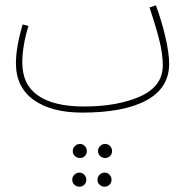

<svg xmlns="http://www.w3.org/2000/svg" viewBox="-20 -403 727 723"><path d="M617 -163Q617 -72 532 -25.5Q447 21 290 21Q173 21 106.5 -27Q40 -75 40 -165Q40 -224 65 -311L87 -305Q64 -230 64 -167Q64 -84 123.5 -43Q183 -2 296 -2Q423 -2 508 -40Q593 -78 593 -157Q593 -198 581 -247.5Q569 -297 543 -375L567 -383Q589 -324 603 -263Q617 -202 617 -163ZM254 166Q254 155 262 147Q270 139 281 139Q292 139 299.5 147Q307 155 307 166Q307 177 299.5 184.5Q292 192 281 192Q270 192 262 184.5Q254 177 254 166ZM349 166Q349 155 357 147Q365 139 376 139Q387 139 394.5 147Q402 155 402 166Q402 177 394.5 184.5Q387 192 376 192Q365 192 357 184.5Q349 177 349 166ZM252 274Q252 263 260 255Q268 247 279 247Q290 247 297.5 255Q305 263 305 274Q305 285 297.5 292.5Q290 300 279 300Q268 300 260 292.5Q252 285 252 274ZM347 274Q347 263 355 255Q363 247 374 247Q385 247 392.5 255Q400 263 400 274Q400 285 392.5 292.5Q385 300 374 300Q363 300 355 292.5Q347 285 347 274Z"/></svg>

Font: Noto Sans Arabic CondThin
Style: Regular
Weight: 250
Width: 3
Designer: Nadine Chahine
Foundry: Monotype Imaging Inc.
Version: Version 1.001